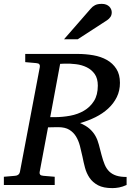

<svg xmlns="http://www.w3.org/2000/svg" viewBox="-33 -947 694 983"><path d="M467.8 -508.8Q467.8 -545.4 451.9 -567.9Q436 -590.3 411.1 -602.5Q386.2 -614.7 356 -618.4Q325.7 -622.1 296.9 -621.1Q293 -621.1 286.1 -620.6Q279.3 -620.1 274.9 -620.1L224.1 -347.2H246.1Q286.6 -347.2 326.2 -354.5Q365.7 -361.8 397.2 -380.4Q428.7 -398.9 448.2 -429.9Q467.8 -460.9 467.8 -508.8ZM615.2 0Q594.7 9.3 576.9 12.7Q559.1 16.1 542 16.1Q496.6 16.1 469 1.5Q441.4 -13.2 425.5 -36.6Q409.7 -60.1 402.1 -88.6Q394.5 -117.2 389.2 -145Q383.3 -172.9 376.2 -200Q369.1 -227.1 356.2 -248.3Q343.3 -269.5 321.8 -282.7Q300.3 -295.9 265.1 -295.9Q258.3 -295.9 249.5 -295.7Q240.7 -295.4 232.4 -295.4Q223.1 -294.9 212.9 -294.9L169.9 -65.9Q168.5 -58.6 172.4 -53.2Q176.3 -47.9 189 -46.9L247.1 -42V0H-13.2V-42L43.9 -46.9Q64.5 -48.3 68.8 -65.9L170.9 -604Q172.4 -612.3 168.5 -617.7Q164.6 -623 151.9 -624L96.2 -628.9V-670.9H363.8Q405.3 -670.9 444.6 -664.1Q483.9 -657.2 514.2 -640.1Q544.4 -623 562.7 -594.5Q581.1 -565.9 581.1 -522.9Q581.1 -482.4 564.9 -449.7Q548.8 -417 521 -391.4Q493.2 -365.7 456.1 -347.2Q418.9 -328.6 377 -316.9Q407.7 -303.7 426 -287.4Q444.3 -271 455.6 -251Q466.8 -231 473.1 -206.5Q479.5 -182.1 486.8 -153.8Q494.1 -126 502.9 -104.7Q511.7 -83.5 526.1 -69.3Q540.5 -55.2 561.8 -48.1Q583 -41 615.2 -41ZM539.1 -884.3Q539.1 -870.1 532.7 -860.6Q526.4 -851.1 515.1 -843.3L365.2 -746.1H294.9L431.2 -902.3Q436 -908.2 441.4 -912.6Q446.8 -917 453.4 -920.4Q460 -923.8 468.5 -925.5Q477.1 -927.2 488.3 -927.2Q501.5 -927.2 511 -923.3Q520.5 -919.4 526.6 -913.3Q532.7 -907.2 535.9 -899.4Q539.1 -891.6 539.1 -884.3Z"/></svg>

Font: Charis SIL Viet
Style: Italic
Weight: 400
Italic angle: -11°
Foundry: SIL International
Version: Version 5.000